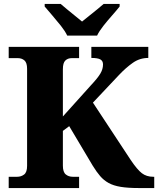

<svg xmlns="http://www.w3.org/2000/svg" viewBox="-20 -951 800 971"><path d="M24 0V-57H67Q87 -57 102 -68.5Q117 -80 117 -112V-603Q117 -634 103.5 -645.5Q90 -657 70 -657H24V-714H380V-657H343Q323 -657 310.5 -645Q298 -633 298 -601V-362L441 -521Q473 -555 487 -578Q501 -601 501 -625Q501 -643 487.5 -650.5Q474 -658 442 -658V-714H730V-658Q687 -658 652 -633.5Q617 -609 582 -572L450 -432L641 -142Q674 -93 697.5 -75Q721 -57 755 -57H760V0H683Q627 0 590.5 -6Q554 -12 529.5 -25.5Q505 -39 486.5 -60.5Q468 -82 449 -113L330 -313L298 -289V-113Q298 -81 312.5 -69Q327 -57 348 -57H380V0ZM320 -771Q309 -794 288 -820.5Q267 -847 244.5 -873Q222 -899 206 -918V-931H287Q299 -920 319 -904Q339 -888 359.5 -871Q380 -854 395 -842Q410 -854 431 -871Q452 -888 472 -904Q492 -920 504 -931H585V-918Q570 -899 547 -873Q524 -847 503 -820.5Q482 -794 471 -771Z"/></svg>

Font: Noto Serif ExtraBold
Style: Regular
Weight: 800
Designer: Monotype Design Team
Foundry: Monotype Imaging Inc.
Version: Version 2.014